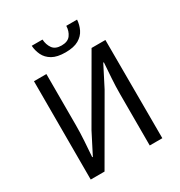

<svg xmlns="http://www.w3.org/2000/svg" viewBox="-193 -975 1043 1110"><g transform="rotate(-30 328.0 -420.0)"><path d="M89.6 0V-656.3H172.5V-316.6Q172.5 -265.1 169 -211.1Q165.6 -157.2 161.7 -107.3H165.7L236.2 -245.1L474.1 -656.3H566.4L567.6 0H483.5V-342Q483.5 -393.3 487.1 -446.6Q490.8 -499.9 494.2 -549H490.2L419.7 -411.2L181.8 0ZM332.1 -709.1Q276.5 -709.1 244.2 -727.8Q211.9 -746.6 197.3 -776.8Q182.8 -807.1 180.8 -840.2H252.7Q254.7 -805.3 272.5 -780.2Q290.2 -755.1 332.1 -755.1Q374 -755.1 392.2 -780.2Q410.5 -805.3 411.5 -840.2H483.4Q481.4 -807.1 466.9 -776.8Q452.3 -746.6 420 -727.8Q387.7 -709.1 332.1 -709.1Z"/></g></svg>

Font: Source Sans Variable
Style: Regular
Weight: 200
Designer: Paul D. Hunt
Foundry: Adobe Systems Incorporated
Version: Version 3.006;hotconv 1.0.111;makeotfexe 2.5.65597